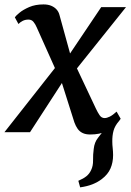

<svg xmlns="http://www.w3.org/2000/svg" viewBox="-38 -584 579 848"><path d="M316 243.5 308 214.5Q330.5 205 343.8 194.2Q357 183.5 364.5 167Q373.5 148.5 373 123.8Q372.5 99 376 73.5Q379 44.5 395 24.5Q411 4.5 422 -10.5L487 -48.5Q469.5 -28.5 463.5 -6.8Q457.5 15 458 42Q458 55 459.8 70.8Q461.5 86.5 461.5 101Q461.5 133.5 450 160Q438.5 186.5 411.5 207Q393 221 370.2 230Q347.5 239 316 243.5ZM360.5 10Q340.5 10 327 3.5Q313.5 -3 305 -15Q296.5 -27 290.5 -43.5L221 -263L261.5 -257.5L94.5 0H-18.5L234.5 -321.5L224 -240L124 -463.5Q118 -477.5 109.8 -487.5Q101.5 -497.5 88 -497.5Q73.5 -497.5 62.2 -491.8Q51 -486 43.5 -478L27.5 -507.5Q31.5 -514 47.8 -527.5Q64 -541 91 -552.8Q118 -564.5 154 -564.5Q174 -564.5 188.2 -558.5Q202.5 -552.5 211.8 -542.2Q221 -532 224.5 -518.5L284 -302.5L245 -308.5L409 -552.5H518.5L271.5 -244L281.5 -325L385.5 -104.5Q393.5 -87.5 402 -75Q410.5 -62.5 424 -62.5Q434 -62.5 447 -69Q460 -75.5 477 -91L495 -59.5Q491 -52 475.2 -35.2Q459.5 -18.5 431.2 -4.2Q403 10 360.5 10Z"/></svg>

Font: Merriweather 24pt Medium
Style: Italic
Weight: 500
Italic angle: -7.8°
Version: Version 2.101